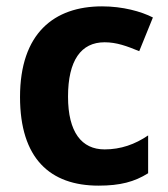

<svg xmlns="http://www.w3.org/2000/svg" viewBox="-20 -574 528 604"><path d="M290 10C358 10 403 -2 446 -29V-148C405 -120 360 -104 309 -104C237 -104 194 -158 194 -270C194 -384 235 -441 309 -441C347 -441 379 -429 418 -413L461 -519C424 -538 366 -554 301 -554C150 -554 43 -469 43 -269C43 -76 137 10 290 10Z"/></svg>

Font: Noto Sans Display
Style: Bold
Weight: 700
Designer: Monotype Design Team
Foundry: Monotype Imaging Inc.
Version: Version 1.900